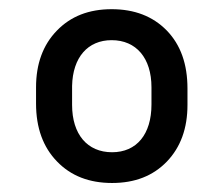

<svg xmlns="http://www.w3.org/2000/svg" viewBox="-20 -741 495 424"><path d="M59.6 -512.2C59.6 -458.5 75.2 -416 106 -384.3C136.7 -352.5 177.2 -336.9 227.5 -336.9C277.8 -336.9 317.9 -352.5 348.6 -384.3C378.9 -416 394 -457.5 394 -509.3V-545.4C394 -599.6 378.9 -642.1 348.1 -673.8C317.4 -705.1 276.9 -720.7 226.6 -720.7C176.3 -720.7 136.2 -705.1 105.5 -673.3C74.7 -641.6 59.6 -599.6 59.6 -548.3ZM139.2 -551.3C140.6 -614.3 173.8 -652.3 226.6 -652.3C280.8 -652.3 314.5 -612.8 314.5 -548.3V-510.3C314.5 -444.3 281.7 -404.8 227.5 -404.8C172.9 -404.8 139.2 -444.3 139.2 -509.3Z"/></svg>

Font: Roboto
Style: Regular
Weight: 400
Designer: Google
Version: Version 2.137; 2017